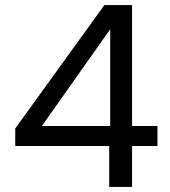

<svg xmlns="http://www.w3.org/2000/svg" viewBox="-20 -736 669 756"><path d="M40 -161V-230L391 -716H500V-240H600V-161H500V0H410V-161ZM414 -621 145 -240H414Z"/></svg>

Font: A Bank Premium Regular
Style: Regular
Weight: 400
Designer: Ninad Kale (Devanagari), Jonny Pinhorn (Latin), Htun Naung (Myanmar)
Foundry: Indian Type Foundry
Version: 4.004